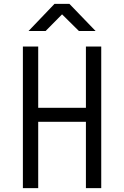

<svg xmlns="http://www.w3.org/2000/svg" viewBox="-20 -970 640 990"><path d="M98 0V-730H177V-414H423V-730H502V0H423V-342H177V0ZM127 -810 261 -950H338L473 -810H387L300 -896L215 -810Z"/></svg>

Font: JetBrains Mono NL Light
Style: Regular
Weight: 300
Monospace: yes
Designer: Philipp Nurullin, Konstantin Bulenkov
Foundry: JetBrains
Version: Version 2.305; ttfautohint (v1.8.4.7-5d5b)